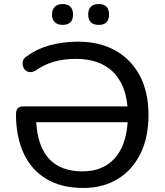

<svg xmlns="http://www.w3.org/2000/svg" viewBox="-20 -920 815 949"><path d="M468 -797Q416 -797 416 -848Q416 -900 468 -900Q519 -900 519 -848Q519 -797 468 -797ZM289 -797Q265 -797 251 -810.5Q237 -824 237 -848Q237 -873 251 -886.5Q265 -900 289 -900Q341 -900 341 -848Q341 -797 289 -797ZM392 9Q282 9 207.5 -36.5Q133 -82 96 -164Q59 -246 59 -355Q59 -394 93 -394H610Q600 -507 535 -568Q470 -629 355 -629Q295 -629 246.5 -615Q198 -601 154 -570Q134 -560 118.5 -565.5Q103 -571 96 -586Q89 -601 93 -617.5Q97 -634 116 -644Q163 -679 227.5 -696.5Q292 -714 365 -714Q472 -714 550 -670.5Q628 -627 671 -546Q714 -465 714 -352Q714 -241 674 -160Q634 -79 561.5 -35Q489 9 392 9ZM611 -316H159Q174 -73 388 -73Q487 -73 545 -135.5Q603 -198 611 -316Z"/></svg>

Font: Chiron GoRound TC
Style: Regular
Weight: 400
Designer: Ryoko NISHIZUKA 西塚涼子 (kana, bopomofo & ideographs); Paul D. Hunt (Latin, Greek & Cyrillic); Sandoll Communications 산돌커뮤니
Foundry: Adobe
Version: Version 1.000;hotconv 1.1.1;makeotfexe 2.6.0